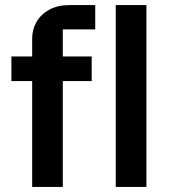

<svg xmlns="http://www.w3.org/2000/svg" viewBox="-20 -738 669 758"><path d="M228 0H107V-586Q107 -622 124.5 -652Q142 -682 175 -700Q208 -718 255 -718H356V-622H228ZM25 -418V-515H342V-418ZM558 0H437V-718H558Z"/></svg>

Font: Asta Sans
Style: Bold
Weight: 700
Designer: 42dot
Version: Version 1.000